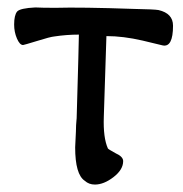

<svg xmlns="http://www.w3.org/2000/svg" viewBox="-20 -486 492 516"><path d="M270 -87Q271 -85 291 -74Q311 -65 311 -53Q311 -30 285 -10Q259 10 235 10Q219 10 208 0Q182 -17 182 -90Q182 -98 184 -132Q184 -141 184.5 -149.5Q185 -158 185.5 -162.5Q186 -167 186 -168Q192 -375 192 -393Q159 -393 126 -388Q115 -387 80 -376Q44 -365 42 -365Q33 -365 25.5 -382.5Q18 -400 18 -420Q18 -445 26 -455Q34 -464 75 -466Q92 -465 129 -465Q197 -467 341 -462Q395 -461 406 -459Q445 -450 445 -417Q445 -358 417 -364Q375 -374 363 -377Q311 -389 266 -389L259 -172Q257 -116 270 -87Z"/></svg>

Font: GFS Complutum
Style: Regular
Weight: 400
Designer: George D. Matthiopoulos
Foundry: George D. Matthiopoulos
Version: Version 1.000